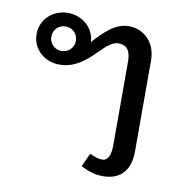

<svg xmlns="http://www.w3.org/2000/svg" viewBox="-64 -570 621 641"><g transform="rotate(10 246.0 -249.5)"><path d="M116.7 -462.5C140 -462.5 158.3 -444.2 158.3 -420.8C158.3 -397.5 140 -379.2 116.7 -379.2C93.3 -379.2 75 -397.5 75 -420.8C75 -444.2 93.3 -462.5 116.7 -462.5ZM116.7 -333.3C213.3 -333.3 249.2 -437.5 300 -437.5C330 -437.5 341.7 -417.5 341.7 -383.3V-100C341.7 -69.2 335 -45.8 312.5 -45.8C296.7 -45.8 279.2 -54.2 270.8 -58.3L250 -12.5C265 -5 290 8.3 325 8.3C388.3 8.3 416.7 -31.7 416.7 -91.7V-400C416.7 -465.8 370 -500 325 -500C276.7 -500 241.7 -461.7 208.3 -425.8C205.8 -474.2 165 -508.3 116.7 -508.3C66.7 -508.3 25 -471.7 25 -420.8C25 -370 66.7 -333.3 116.7 -333.3Z"/></g></svg>

Font: BoonHome
Style: Book
Weight: 400
Designer: Sungsit Sawaiwan
Foundry: Sungsit Sawaiwan
Version: Version 0.2